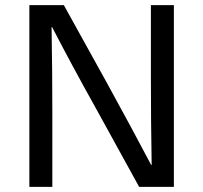

<svg xmlns="http://www.w3.org/2000/svg" viewBox="-20 -732 795 752"><path d="M525 0 356 -307Q260 -479 184 -626H182Q185 -455 185 -285V0H95V-712H230L400 -405Q501 -221 572 -86H574Q571 -257 571 -427V-712H661V0Z"/></svg>

Font: CST
Style: Regular
Weight: 400
Version: Version 1.00